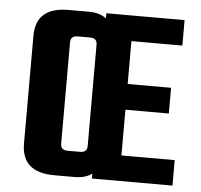

<svg xmlns="http://www.w3.org/2000/svg" viewBox="-48 -686 769 736"><g transform="rotate(5 336.5 -318.0)"><path d="M437 -98H642V0H332V-19Q307 0 265 0H187Q61 0 61 -111V-526Q61 -636 187 -636H265Q307 -636 332 -616V-636H633V-538H437V-373H604V-274H437ZM305 -123V-513Q305 -538 278 -538H230Q203 -538 203 -513V-123Q203 -98 230 -98H278Q305 -98 305 -123Z"/></g></svg>

Font: Teko Semibold
Style: Regular
Weight: 600
Designer: Manushi Parikh, Jonny Pinhorn
Foundry: Indian Type Foundry
Version: Version 1.105;PS 1.0;hotconv 1.0.78;makeotf.lib2.5.61930; tt